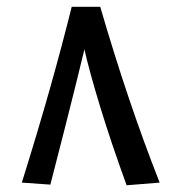

<svg xmlns="http://www.w3.org/2000/svg" viewBox="-20 -535 528 562"><path d="M273.4 -515.1Q315.4 -371.1 357.7 -246.1Q399.9 -121.1 447.3 -0.5L350.6 7.3Q304.7 -119.1 272.9 -223.4Q241.2 -327.6 227.1 -390.6Q215.8 -343.3 202.1 -288.3Q188.5 -233.4 170.4 -162.1Q152.3 -90.8 127.4 5.4L43.9 -0.5Q91.8 -153.8 127 -278.6Q162.1 -403.3 189.9 -515.1Z"/></svg>

Font: Markazi Text
Style: Bold
Weight: 700
Designer: Borna Izadpanah (Arabic designer), Fiona Ross (Arabic design director) and Florian Runge (Latin designer)
Foundry: Borna Izadpanah and Florian Runge
Version: Version 1.001; ttfautohint (v1.8.3)